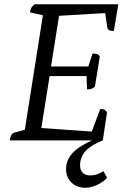

<svg xmlns="http://www.w3.org/2000/svg" viewBox="-20 -661 612 904"><path d="M26 0Q28 -16 33 -25Q38 -34 46 -36L111 -54L95 -38L184 -602L195 -586L121 -603Q123 -617 128 -625.5Q133 -634 144 -641H537L516 -515Q501 -515 494 -519Q487 -523 485 -532L474 -609L485 -600L248 -586L260 -599L219 -340L211 -348H404L393 -340L416 -409Q427 -409 435.5 -407Q444 -405 450 -395L427 -254Q419 -245 409 -242.5Q399 -240 390 -240L387 -312L398 -303H204L215 -312L173 -48L165 -59L421 -41L407 -28L452 -148Q466 -148 472.5 -144Q479 -140 484 -132L464 0ZM382 223Q342 223 316.5 198.5Q291 174 291 135Q291 88 328.5 52.5Q366 17 454 -17L464 0Q409 22 383 50Q357 78 357 118Q357 140 369.5 152.5Q382 165 406 165Q435 165 467 145L484 176Q468 195 438.5 209Q409 223 382 223Z"/></svg>

Font: Petrona
Style: Italic
Weight: 400
Italic angle: -9°
Designer: Ringo R. Seeber
Foundry: Ringo R. Seeber
Version: Version 2.001; ttfautohint (v1.8.3)